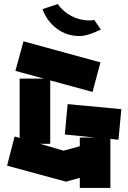

<svg xmlns="http://www.w3.org/2000/svg" viewBox="-20 -878 634 948"><path d="M306 19 15 -60 52 -204 77 -197V-490H196L56 -528L96 -674L476 -570L437 -424L228 -481V-168H178L294 -134L374 -156V-199H449L300 -214L314 -364L579 -339L565 -188L525 -192V50H374V0L306 19ZM446 -779 478 -732Q458 -722 427.5 -711Q397 -700 373 -700Q309 -700 259.5 -737.5Q210 -775 190 -833L265 -858Q291 -821 332.5 -799Q374 -777 423 -777Q428 -777 434 -778Q440 -779 446 -779Z"/></svg>

Font: Blaka Ink
Style: Regular
Weight: 400
Designer: Mohamed Gaber
Foundry: Kief Type Foundry
Version: Version 1.003; ttfautohint (v1.8.4.7-5d5b)